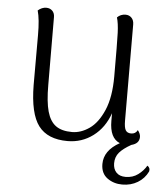

<svg xmlns="http://www.w3.org/2000/svg" viewBox="-50 -563 681 777"><g transform="rotate(5 290.0 -174.0)"><path d="M579 107Q565 136 537.5 152.5Q510 169 475 169Q440 169 414 150Q388 131 388 93Q388 38 451 3Q409 -14 409 -84V-115Q388 -55 342.5 -21Q297 13 239 13Q158 13 121 -36Q84 -85 83 -201V-404Q83 -469 73 -503Q89 -517 107 -517Q122 -517 131.5 -507.5Q141 -498 141 -482L142 -207Q142 -138 153 -99Q164 -60 188 -42.5Q212 -25 254 -25Q290 -25 324.5 -49Q359 -73 382 -126.5Q405 -180 405 -264Q405 -402 403.5 -441Q402 -480 395 -503Q409 -517 429 -517Q444 -517 453.5 -507Q463 -497 463 -480L464 -90Q464 -62 470.5 -51Q477 -40 493 -40Q511 -40 519 -56Q530 -42 530 -29Q530 -2 498 6Q466 24 450.5 42Q435 60 435 86Q435 109 448 123Q461 137 486 137Q515 137 536.5 121Q558 105 570 84Q583 92 579 107Z"/></g></svg>

Font: Arima Madurai Light
Style: Regular
Weight: 300
Designer: Joana Correia and Natanael Gama
Foundry: NDISCOVER
Version: Version 1.020